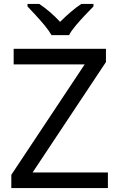

<svg xmlns="http://www.w3.org/2000/svg" viewBox="-20 -964 612 984"><path d="M533 0H38V-68L414 -634H50V-714H523V-646L147 -80H533ZM244 -784Q231 -807 209 -833.5Q187 -860 163 -886Q139 -912 121 -931V-944H181Q207 -927 235 -903Q263 -879 288 -852Q315 -879 343 -903Q371 -927 397 -944H459V-931Q440 -912 415.5 -886Q391 -860 368.5 -833.5Q346 -807 334 -784Z"/></svg>

Font: Noto Sans Marchen
Style: Regular
Weight: 400
Designer: Monotype Design Team
Foundry: Monotype Imaging Inc.
Version: Version 2.003; ttfautohint (v1.8.4.7-5d5b)